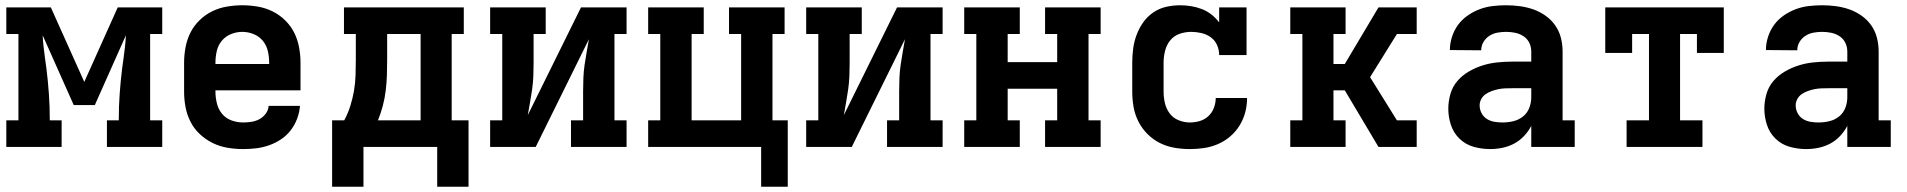

<svg xmlns="http://www.w3.org/2000/svg" viewBox="-20 -558 7240 729"><path d="M4 0V-101H50V-429H4V-530H173L300 -247L427 -530H596V-429H550V-101H596V0H386V-101H431V-106Q431 -155 434.5 -203.5Q438 -252 444 -300L449 -336Q452 -358 454.5 -380Q457 -402 458 -424L340 -159H260L142 -424Q143 -402 145.5 -380Q148 -358 151 -336L156 -300Q162 -252 165.5 -203.5Q169 -155 169 -106V-101H214V0Z M903 8Q873 8 843.5 3Q814 -2 787.5 -15Q761 -28 739 -48.5Q717 -69 703.5 -95.5Q690 -122 684.5 -151Q679 -180 679 -210V-320Q679 -349 684.5 -378.5Q690 -408 703 -434Q716 -460 737.5 -481Q759 -502 785.5 -515Q812 -528 841.5 -533Q871 -538 900 -538Q929 -538 958.5 -533Q988 -528 1014.5 -515Q1041 -502 1062.5 -481Q1084 -460 1097 -434Q1110 -408 1115.5 -378.5Q1121 -349 1121 -320V-215H798V-210Q798 -188 803.5 -165.5Q809 -143 823 -126Q837 -109 858.5 -101Q880 -93 903 -93Q919 -93 935 -95.5Q951 -98 965 -105.5Q979 -113 989 -126.5Q999 -140 1000 -156H1119Q1117 -131 1108 -107Q1099 -83 1083.5 -63Q1068 -43 1047 -29Q1026 -15 1002 -6.5Q978 2 953 5Q928 8 903 8ZM798 -315H1002V-320Q1002 -342 997 -364Q992 -386 978 -403Q964 -420 943 -428.5Q922 -437 900 -437Q878 -437 857 -428.5Q836 -420 822 -403Q808 -386 803 -364Q798 -342 798 -320Z M1241 151V-101H1287Q1301 -127 1310 -155.5Q1319 -184 1324 -213Q1329 -242 1330 -272Q1331 -302 1331 -331V-429H1286V-530H1741V-429H1695V-101H1759V151H1640V0H1360V151ZM1577 -101V-429H1450V-331Q1450 -302 1449 -272.5Q1448 -243 1444.5 -214Q1441 -185 1433.5 -156.5Q1426 -128 1415 -101Z M1841 0V-101H1887V-429H1841V-530H2052V-429H2006V-318Q2006 -293 2005 -268.5Q2004 -244 2000.5 -219Q1997 -194 1992.5 -169.5Q1988 -145 1984 -121L2186 -530H2359V-429H2313V-101H2359V0H2148V-101H2194V-212Q2194 -237 2195 -261.5Q2196 -286 2199.5 -311Q2203 -336 2207.5 -360.5Q2212 -385 2216 -409L2014 0Z M2870 151V0H2441V-101H2487V-429H2441V-530H2652V-429H2606V-101H2794V-429H2748V-530H2959V-429H2913V-101H2971V151Z M3041 0V-101H3087V-429H3041V-530H3252V-429H3206V-318Q3206 -293 3205 -268.5Q3204 -244 3200.5 -219Q3197 -194 3192.5 -169.5Q3188 -145 3184 -121L3386 -530H3559V-429H3513V-101H3559V0H3348V-101H3394V-212Q3394 -237 3395 -261.5Q3396 -286 3399.5 -311Q3403 -336 3407.5 -360.5Q3412 -385 3416 -409L3214 0Z M3641 0V-101H3687V-429H3641V-530H3852V-429H3806V-322H3994V-429H3948V-530H4159V-429H4113V-101H4159V0H3948V-101H3994V-221H3806V-101H3852V0Z M4498 8Q4468 8 4439 3Q4410 -2 4384 -15Q4358 -28 4337 -49Q4316 -70 4302.5 -96.5Q4289 -123 4284 -152Q4279 -181 4279 -210V-320Q4279 -347 4282.5 -373.5Q4286 -400 4295.5 -425.5Q4305 -451 4320.5 -473Q4336 -495 4358.5 -510.5Q4381 -526 4407.5 -532Q4434 -538 4461 -538Q4482 -538 4503 -534.5Q4524 -531 4543.5 -523.5Q4563 -516 4579.5 -503Q4596 -490 4609 -473V-530H4713V-349H4609Q4609 -369 4601 -387Q4593 -405 4577 -416.5Q4561 -428 4541.5 -432.5Q4522 -437 4503 -437Q4480 -437 4458.5 -429.5Q4437 -422 4423 -404.5Q4409 -387 4403.5 -364.5Q4398 -342 4398 -320V-210Q4398 -188 4403 -166.5Q4408 -145 4421 -127.5Q4434 -110 4455 -101.5Q4476 -93 4498 -93Q4517 -93 4535.5 -98.5Q4554 -104 4568 -117Q4582 -130 4589 -148.5Q4596 -167 4596 -186Q4596 -186 4596 -186Q4596 -186 4596 -186H4715Q4715 -186 4715 -186Q4715 -186 4715 -186Q4715 -158 4708 -131.5Q4701 -105 4686.5 -81.5Q4672 -58 4651 -40Q4630 -22 4604.5 -11Q4579 0 4552 4Q4525 8 4498 8Z M4879 0V-101H4925V-429H4879V-530H5089V-429H5043V-315H5086L5214 -530H5359V-429H5284L5182 -265L5284 -101H5359V0H5214L5086 -215H5043V-101H5089V0Z M5638 8Q5606 8 5575.5 -0.5Q5545 -9 5522 -31Q5499 -53 5489 -83.5Q5479 -114 5479 -145Q5479 -173 5487 -201Q5495 -229 5513.5 -250.5Q5532 -272 5557 -286.5Q5582 -301 5609 -309.5Q5636 -318 5664.5 -321Q5693 -324 5721 -324H5794V-362Q5794 -380 5786.5 -395.5Q5779 -411 5764.5 -420.5Q5750 -430 5733 -433.5Q5716 -437 5698 -437Q5682 -437 5665.5 -434Q5649 -431 5635 -422Q5621 -413 5612.5 -398.5Q5604 -384 5604 -367Q5604 -367 5604 -367Q5604 -367 5604 -367L5485 -368Q5485 -368 5485 -368Q5485 -368 5485 -368Q5485 -393 5493 -418Q5501 -443 5516 -463.5Q5531 -484 5552.5 -499Q5574 -514 5598 -523Q5622 -532 5647.5 -535Q5673 -538 5698 -538Q5725 -538 5751 -534.5Q5777 -531 5801.5 -522.5Q5826 -514 5848 -498.5Q5870 -483 5885 -461.5Q5900 -440 5906.5 -414.5Q5913 -389 5913 -362V-101H5959V0H5794V-80Q5783 -59 5766.5 -41.5Q5750 -24 5729.5 -13Q5709 -2 5685.5 3Q5662 8 5638 8ZM5685 -93Q5706 -93 5726.5 -98Q5747 -103 5763 -116Q5779 -129 5786.5 -148.5Q5794 -168 5794 -189V-223H5721Q5708 -223 5695 -222.5Q5682 -222 5669.5 -219.5Q5657 -217 5644.5 -212.5Q5632 -208 5621.5 -201Q5611 -194 5604.5 -182.5Q5598 -171 5598 -158Q5598 -142 5605.5 -128Q5613 -114 5626 -106Q5639 -98 5654.5 -95.5Q5670 -93 5685 -93Z M6156 0V-101H6241V-429H6177V-357H6075V-530H6525V-357H6423V-429H6359V-101H6444V0Z M6838 8Q6806 8 6775.5 -0.5Q6745 -9 6722 -31Q6699 -53 6689 -83.5Q6679 -114 6679 -145Q6679 -173 6687 -201Q6695 -229 6713.5 -250.5Q6732 -272 6757 -286.5Q6782 -301 6809 -309.5Q6836 -318 6864.5 -321Q6893 -324 6921 -324H6994V-362Q6994 -380 6986.5 -395.5Q6979 -411 6964.5 -420.5Q6950 -430 6933 -433.5Q6916 -437 6898 -437Q6882 -437 6865.5 -434Q6849 -431 6835 -422Q6821 -413 6812.5 -398.5Q6804 -384 6804 -367Q6804 -367 6804 -367Q6804 -367 6804 -367L6685 -368Q6685 -368 6685 -368Q6685 -368 6685 -368Q6685 -393 6693 -418Q6701 -443 6716 -463.5Q6731 -484 6752.5 -499Q6774 -514 6798 -523Q6822 -532 6847.5 -535Q6873 -538 6898 -538Q6925 -538 6951 -534.5Q6977 -531 7001.5 -522.5Q7026 -514 7048 -498.5Q7070 -483 7085 -461.5Q7100 -440 7106.5 -414.5Q7113 -389 7113 -362V-101H7159V0H6994V-80Q6983 -59 6966.5 -41.5Q6950 -24 6929.5 -13Q6909 -2 6885.5 3Q6862 8 6838 8ZM6885 -93Q6906 -93 6926.5 -98Q6947 -103 6963 -116Q6979 -129 6986.5 -148.5Q6994 -168 6994 -189V-223H6921Q6908 -223 6895 -222.5Q6882 -222 6869.5 -219.5Q6857 -217 6844.5 -212.5Q6832 -208 6821.5 -201Q6811 -194 6804.5 -182.5Q6798 -171 6798 -158Q6798 -142 6805.5 -128Q6813 -114 6826 -106Q6839 -98 6854.5 -95.5Q6870 -93 6885 -93Z"/></svg>

Font: Iosevka Curly Slab Extended
Style: Bold
Weight: 700
Width: 7
Monospace: yes
Designer: Belleve Invis
Foundry: Belleve Invis
Version: Version 11.1.0; ttfautohint (v1.8.3)